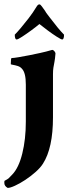

<svg xmlns="http://www.w3.org/2000/svg" viewBox="-30 -666 348 898"><path d="M5.9 212.9Q-9.8 204.1 -9.8 189.5Q-9.8 180.7 -8.8 179.7Q5.9 171.9 10.3 168Q14.6 164.1 27.3 150.4Q57.6 119.1 74.2 52.2Q90.8 -14.6 90.8 -97.7V-270.5Q90.8 -325.2 73.2 -343.8Q65.4 -353.5 52.7 -357.4Q40 -361.3 30.3 -362.8Q20.5 -364.3 20.5 -366.2Q20.5 -394.5 24.4 -394.5Q33.2 -394.5 56.6 -398.4Q80.1 -402.3 107.4 -407.7Q134.8 -413.1 156.7 -418Q178.7 -422.9 185.5 -424.8L213.9 -432.6Q219.7 -432.6 224.6 -426.3Q229.5 -419.9 229.5 -416Q227.5 -390.6 224.6 -376Q221.7 -361.3 219.7 -349.1Q217.8 -336.9 217.8 -318.4V-117.2Q217.8 26.4 170.9 99.6Q159.2 118.2 136.7 138.2Q114.3 158.2 88.4 175.3Q62.5 192.4 40 202.6Q17.6 212.9 5.9 212.9ZM47.9 -481.4Q39.1 -481.4 39.1 -503.9Q62.5 -527.3 103.5 -580.1Q124 -606.4 141.6 -635.7Q147.5 -645.5 154.3 -645.5Q159.2 -645.5 166 -635.7L180.7 -615.2Q185.5 -606.4 191.4 -599.1Q197.3 -591.8 202.1 -585Q223.6 -556.6 240.2 -536.6Q256.8 -516.6 269.5 -503.9Q269.5 -481.4 260.7 -481.4Q255.9 -481.4 235.8 -494.1Q215.8 -506.8 192.9 -523.9Q169.9 -541 154.3 -553.7Q139.6 -541 116.2 -523.9Q92.8 -506.8 73.2 -494.1Q53.7 -481.4 47.9 -481.4Z"/></svg>

Font: Crimson Text Bold
Style: Bold
Weight: 700
Designer: Sebastian Kosch
Foundry: Sebastian Kosch
Version: Version 1.10 July 1, 2025